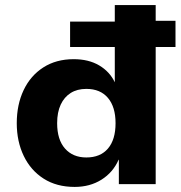

<svg xmlns="http://www.w3.org/2000/svg" viewBox="-20 -725 713 756"><path d="M274 11Q203 11 152 -21.5Q101 -54 73.5 -111Q46 -168 46 -240Q46 -313 73 -370Q100 -427 150.5 -459.5Q201 -492 270 -492Q329 -492 370.5 -467.5Q412 -443 432 -401V-540H256V-640H432V-705H593V-643H671V-540H593V0H448V-96H447Q425 -46 379.5 -17.5Q334 11 274 11ZM320 -105Q375 -105 405 -140Q435 -175 435 -240Q435 -304 405 -339.5Q375 -375 320 -375Q284 -375 258.5 -359Q233 -343 219 -313Q205 -283 205 -240Q205 -175 236 -140Q267 -105 320 -105Z"/></svg>

Font: Nunito Sans 8pt ExtraBold
Style: Regular
Weight: 800
Version: Version 3.101;gftools[0.9.27]